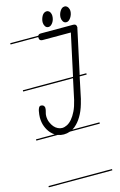

<svg xmlns="http://www.w3.org/2000/svg" viewBox="-134 -710 629 1005"><g transform="rotate(-15 180.5 -207.5)"><path d="M344 -280H306L281 -161L280 -160V-159Q270 -117 255 -88Q240 -59 222 -41Q210 -28 197 -21H344V-14H182Q165 -8 148 -8Q131 -8 115 -14H0V-21H101Q90 -28 80 -39Q66 -55 57.5 -77Q49 -99 49 -126Q49 -132 50 -142Q51 -152 53 -161.5Q55 -171 59 -178Q63 -185 70 -185Q80 -185 85 -179.5Q90 -174 90 -168Q90 -157 86.5 -146Q83 -135 83 -125Q83 -106 89.5 -90.5Q96 -75 105 -64.5Q114 -54 125.5 -48.5Q137 -43 148 -43Q161 -43 175 -50Q189 -57 202 -72Q215 -87 226.5 -110.5Q238 -134 246 -168L270 -280H0V-287H272L321 -514H168Q150 -514 150 -531V-535H0V-542H152Q156 -550 168 -550H343Q361 -550 361 -531Q361 -529 360 -528L308 -287H344ZM328 -654Q338 -651 343 -642Q348 -633 348 -624Q348 -614 345 -605Q342 -596 337 -588.5Q332 -581 326 -576.5Q320 -572 313 -572Q301 -572 295 -582Q289 -592 289 -603Q289 -612 291.5 -620.5Q294 -629 298.5 -636.5Q303 -644 309 -649Q315 -654 323 -654ZM230 -654Q241 -651 245.5 -642Q250 -633 250 -624Q250 -614 247.5 -605Q245 -596 240 -588.5Q235 -581 229 -576.5Q223 -572 216 -572Q204 -572 198 -582Q192 -592 192 -603Q192 -612 194.5 -620.5Q197 -629 201 -636.5Q205 -644 211.5 -649Q218 -654 226 -654ZM344 239H0V232H344Z"/></g></svg>

Font: Gruenewald VA 1. Klasse
Style: Regular
Weight: 400
Designer: Peter Wiegel
Foundry: Peter Wiegel, nach dem Schriftentwurf von Dr. H. Gr¸newald
Version: Version 0.007